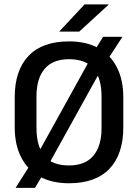

<svg xmlns="http://www.w3.org/2000/svg" viewBox="-20 -846 647 900"><path d="M303.5 13Q222.5 13 165.8 -18.5Q109 -50 79 -109Q49 -168 49 -249.5V-390Q49 -516 113.8 -584Q178.5 -652 303.5 -652Q384.5 -652 441.2 -620.5Q498 -589 528 -530.2Q558 -471.5 558 -390V-249.5Q558 -123 493.2 -55Q428.5 13 303.5 13ZM53 34.5 127 -82 149.5 -111.5 411.5 -584.5 420.5 -605 463.5 -673.5H554L480.5 -560.5L460 -530L200.5 -61.5L193 -47.5L144 34.5ZM303.5 -70.5Q379.5 -70.5 417.8 -116.2Q456 -162 456 -245.5V-394Q456 -478 419.5 -523.2Q383 -568.5 303.5 -568.5Q227.5 -568.5 189.2 -523.2Q151 -478 151 -394V-245.5Q151 -162 187.2 -116.2Q223.5 -70.5 303.5 -70.5ZM376.5 -825.5H489V-824L351.5 -698H258.5V-699Z"/></svg>

Font: Anek Latin Medium
Style: Regular
Weight: 500
Designer: Yesha Goshar
Foundry: Ek Type
Version: Version 1.003